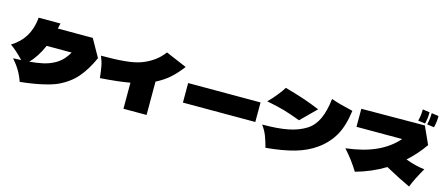

<svg xmlns="http://www.w3.org/2000/svg" viewBox="-79 -1552 5135 2221"><g transform="rotate(15 2488.5 -441.5)"><path d="M871 -704 990 -493Q925 -347 841.5 -249Q758 -151 622 -88Q563 -61 448.5 -35Q334 -9 186 6Q144 -122 42 -238Q106 -240 138 -242Q48 -336 -23 -385Q185 -512 206 -768H467Q463 -746 453 -704ZM679 -477H380Q316 -331 232 -248Q323 -256 390.5 -271Q458 -286 509 -312Q565 -339 605.5 -379Q646 -419 679 -477Z M1996 -657Q1928 -567 1861.5 -508.5Q1795 -450 1703 -403V-4H1426V-316Q1287 -291 1071 -276Q1063 -354 1052.5 -411Q1042 -468 1016 -530Q1174 -529 1295 -540Q1416 -551 1494 -580Q1655 -641 1744 -764Z M2939 -251H2072V-485H2939Z M3023 -243Q3210 -243 3332.5 -267.5Q3455 -292 3543 -348Q3623 -399 3667 -495Q3711 -591 3728 -738Q3788 -717 3846.5 -701.5Q3905 -686 3990 -666Q3966 -480 3899.5 -364Q3833 -248 3717 -166Q3613 -92 3474 -52Q3335 -12 3130 7Q3108 -74 3086.5 -129.5Q3065 -185 3023 -243ZM3422 -401Q3298 -447 3222 -469Q3146 -491 3010 -518Q3057 -563 3106 -623.5Q3155 -684 3178 -724Q3304 -689 3403 -656Q3502 -623 3603 -581Z M4857 -881Q4858 -810 4840 -742L4755 -754Q4773 -820 4773 -893ZM4968 -866Q4969 -795 4951 -727L4866 -739Q4883 -805 4884 -878ZM4850 10Q4720 -50 4550 -143Q4391 -46 4200 7Q4162 -54 4123 -107Q4084 -160 4024 -227Q4235 -252 4383.5 -319.5Q4532 -387 4631 -500H4084V-716L4844 -720L4939 -510Q4852 -385 4741 -285Q4857 -241 4969 -228Q4889 -91 4850 10Z"/></g></svg>

Font: Dela Gothic One
Style: Regular
Weight: 400
Designer: aratakana
Foundry: aratakana
Version: Version 1.004